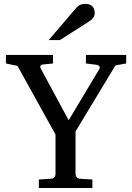

<svg xmlns="http://www.w3.org/2000/svg" viewBox="-20 -948 666 968"><path d="M562 -618.2 360.8 -285.2V-68.8Q360.8 -61.5 366.2 -54.7Q371.6 -47.9 381.8 -46.9L445.8 -43V0H175.8V-43L237.8 -46.9Q248.5 -47.9 254.2 -54.7Q259.8 -61.5 259.8 -68.8V-270L67.9 -616.2L9.8 -627.9V-670.9H247.1V-627.9L196.8 -623Q185.1 -621.6 183.6 -615.2Q182.1 -608.9 185.1 -603L326.2 -341.8L481 -600.1Q485.4 -607.4 481 -613.8Q476.6 -620.1 469.2 -621.1L413.1 -627.9V-670.9H616.2V-627.9ZM457.5 -883.3Q457.5 -869.6 450.9 -859.9Q444.3 -850.1 434.6 -843.3L282.2 -746.1H225.6L358.4 -901.4Q364.3 -907.7 369.1 -912.8Q374 -918 379.9 -921.4Q385.7 -924.8 393.3 -926.5Q400.9 -928.2 411.6 -928.2Q424.8 -928.2 433.6 -924.1Q442.4 -919.9 447.8 -913.6Q453.1 -907.2 455.3 -899.2Q457.5 -891.1 457.5 -883.3Z"/></svg>

Font: BabelStone Ogham Lithic
Style: Regular
Weight: 400
Designer: Andrew West
Foundry: BabelStone
Version: Version 1.02 March 14, 2022